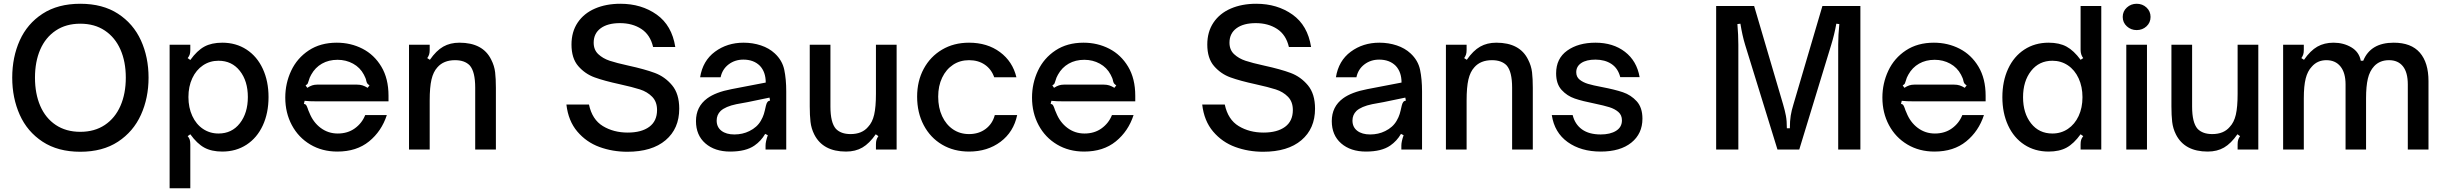

<svg xmlns="http://www.w3.org/2000/svg" viewBox="-20 -795 12996 1021"><path d="M45 -382Q45 -491 85 -580Q125 -669 206.5 -722Q288 -775 407 -775Q526 -775 607.5 -722Q689 -669 729.5 -580Q770 -491 770 -382Q770 -274 729.5 -184.5Q689 -95 607.5 -41.5Q526 12 407 12Q288 12 206.5 -41.5Q125 -95 85 -184.5Q45 -274 45 -382ZM649 -382Q649 -467 620.5 -531.5Q592 -596 537.5 -632.5Q483 -669 407 -669Q331 -669 276.5 -632.5Q222 -596 194 -531.5Q166 -467 166 -382Q166 -297 194 -232Q222 -167 276.5 -130.5Q331 -94 407 -94Q483 -94 537.5 -130.5Q592 -167 620.5 -232Q649 -297 649 -382Z M1408 -279Q1408 -194 1377.5 -128Q1347 -62 1291 -25.5Q1235 11 1162 11Q1105 11 1066.5 -10Q1028 -31 992 -81L978 -71Q986 -62 989 -52Q992 -42 992 -27V206H882V-557H992V-530Q992 -515 989 -505.5Q986 -496 978 -486L992 -476Q1028 -526 1066.5 -547Q1105 -568 1162 -568Q1235 -568 1291 -531.5Q1347 -495 1377.5 -429Q1408 -363 1408 -279ZM982 -279Q982 -223 1002.5 -178.5Q1023 -134 1059.5 -109.5Q1096 -85 1142 -85Q1213 -85 1255.5 -139.5Q1298 -194 1298 -279Q1298 -364 1255.5 -418Q1213 -472 1142 -472Q1096 -472 1059.5 -447.5Q1023 -423 1002.5 -379Q982 -335 982 -279Z M1497 -276Q1497 -352 1528.5 -419Q1560 -486 1622 -527Q1684 -568 1771 -568Q1845 -568 1907.5 -536Q1970 -504 2008 -440.5Q2046 -377 2046 -286V-256H1670Q1621 -256 1600 -259L1596 -243Q1605 -241 1608.5 -235.5Q1612 -230 1616 -219Q1618 -211 1625 -196Q1645 -145 1685 -115Q1725 -85 1776 -85Q1829 -85 1867 -112.5Q1905 -140 1922 -183H2037Q2009 -97 1942.5 -43Q1876 11 1774 11Q1693 11 1630 -26.5Q1567 -64 1532 -129.5Q1497 -195 1497 -276ZM1614 -328Q1628 -337 1640 -341Q1652 -345 1667 -345H1878Q1895 -345 1907.5 -341Q1920 -337 1935 -328L1945 -341Q1936 -347 1933 -351.5Q1930 -356 1928 -364Q1926 -378 1915 -398Q1895 -436 1857.5 -456.5Q1820 -477 1775 -477Q1728 -477 1692 -456.5Q1656 -436 1635 -398Q1626 -383 1621 -364Q1619 -356 1616.5 -351Q1614 -346 1605 -341Z M2155 0V-557H2265V-530Q2265 -515 2262 -505.5Q2259 -496 2252 -486L2266 -477Q2300 -526 2337 -547Q2374 -568 2423 -568Q2548 -568 2592 -478Q2609 -445 2613 -410.5Q2617 -376 2617 -328V0H2507V-329Q2507 -414 2478 -447Q2451 -475 2400 -475Q2339 -475 2306 -437Q2284 -413 2274.5 -372Q2265 -331 2265 -261V0Z M2992 -239H3112Q3129 -159 3186 -124.5Q3243 -90 3318 -90Q3391 -90 3432.5 -120.5Q3474 -151 3474 -210Q3474 -254 3448 -280.5Q3422 -307 3383 -319.5Q3344 -332 3276 -347Q3193 -365 3142 -383.5Q3091 -402 3055 -443.5Q3019 -485 3019 -558Q3019 -626 3052 -675Q3085 -724 3144 -749.5Q3203 -775 3279 -775Q3391 -775 3472 -717.5Q3553 -660 3571 -545H3453Q3438 -610 3390.5 -641Q3343 -672 3277 -672Q3211 -672 3174 -644.5Q3137 -617 3137 -568Q3137 -530 3161.5 -507Q3186 -484 3222 -472Q3258 -460 3322 -446Q3409 -427 3462.5 -407Q3516 -387 3554 -341.5Q3592 -296 3592 -217Q3592 -111 3519.5 -49.5Q3447 12 3316 12Q3237 12 3167.5 -13.5Q3098 -39 3050 -95.5Q3002 -152 2992 -239Z M3681 -151Q3681 -228 3741 -272Q3786 -305 3870 -321L4052 -356Q4052 -412 4021 -445Q3988 -478 3933 -478Q3888 -478 3854.5 -452.5Q3821 -427 3812 -384H3703Q3717 -472 3782 -520Q3847 -568 3934 -568Q3983 -568 4026.5 -553.5Q4070 -539 4100 -511Q4140 -474 4150.5 -424Q4161 -374 4161 -309V0H4051V-21Q4051 -42 4063 -76L4049 -83Q4027 -45 3992 -21Q3946 11 3863 11Q3781 11 3731 -32.5Q3681 -76 3681 -151ZM3965 -98Q4006 -118 4026 -153Q4037 -172 4042 -188.5Q4047 -205 4053 -233Q4056 -246 4061 -252.5Q4066 -259 4075 -260L4072 -276L3956 -252L3896 -241Q3838 -229 3812 -205Q3791 -184 3791 -154Q3791 -119 3816.5 -99.5Q3842 -80 3885 -80Q3929 -80 3965 -98Z M4310 -80Q4294 -112 4290 -147Q4286 -182 4286 -229V-557H4396V-228Q4396 -143 4425 -110Q4452 -82 4503 -82Q4564 -82 4596 -120Q4619 -144 4628.5 -185Q4638 -226 4638 -296V-557H4748V0H4638V-27Q4638 -42 4641 -51.5Q4644 -61 4651 -71L4637 -81Q4603 -32 4566 -10.5Q4529 11 4479 11Q4356 11 4310 -80Z M4857 -281Q4857 -364 4892 -429Q4927 -494 4989.5 -531Q5052 -568 5133 -568Q5230 -568 5297.5 -518Q5365 -468 5385 -384H5267Q5252 -427 5217 -451Q5182 -475 5133 -475Q5085 -475 5048 -450.5Q5011 -426 4990 -382Q4969 -338 4969 -281Q4969 -222 4990 -177Q5011 -132 5048 -107Q5085 -82 5133 -82Q5185 -82 5221.5 -109.5Q5258 -137 5270 -183H5389Q5370 -93 5300.5 -41Q5231 11 5133 11Q5052 11 4989.5 -26Q4927 -63 4892 -129.5Q4857 -196 4857 -281Z M5468 -276Q5468 -352 5499.5 -419Q5531 -486 5593 -527Q5655 -568 5742 -568Q5816 -568 5878.5 -536Q5941 -504 5979 -440.5Q6017 -377 6017 -286V-256H5641Q5592 -256 5571 -259L5567 -243Q5576 -241 5579.5 -235.5Q5583 -230 5587 -219Q5589 -211 5596 -196Q5616 -145 5656 -115Q5696 -85 5747 -85Q5800 -85 5838 -112.5Q5876 -140 5893 -183H6008Q5980 -97 5913.5 -43Q5847 11 5745 11Q5664 11 5601 -26.5Q5538 -64 5503 -129.5Q5468 -195 5468 -276ZM5585 -328Q5599 -337 5611 -341Q5623 -345 5638 -345H5849Q5866 -345 5878.5 -341Q5891 -337 5906 -328L5916 -341Q5907 -347 5904 -351.5Q5901 -356 5899 -364Q5897 -378 5886 -398Q5866 -436 5828.5 -456.5Q5791 -477 5746 -477Q5699 -477 5663 -456.5Q5627 -436 5606 -398Q5597 -383 5592 -364Q5590 -356 5587.5 -351Q5585 -346 5576 -341Z M6373 -239H6493Q6510 -159 6567 -124.5Q6624 -90 6699 -90Q6772 -90 6813.5 -120.5Q6855 -151 6855 -210Q6855 -254 6829 -280.5Q6803 -307 6764 -319.5Q6725 -332 6657 -347Q6574 -365 6523 -383.5Q6472 -402 6436 -443.5Q6400 -485 6400 -558Q6400 -626 6433 -675Q6466 -724 6525 -749.5Q6584 -775 6660 -775Q6772 -775 6853 -717.5Q6934 -660 6952 -545H6834Q6819 -610 6771.5 -641Q6724 -672 6658 -672Q6592 -672 6555 -644.5Q6518 -617 6518 -568Q6518 -530 6542.5 -507Q6567 -484 6603 -472Q6639 -460 6703 -446Q6790 -427 6843.5 -407Q6897 -387 6935 -341.5Q6973 -296 6973 -217Q6973 -111 6900.5 -49.5Q6828 12 6697 12Q6618 12 6548.5 -13.5Q6479 -39 6431 -95.5Q6383 -152 6373 -239Z M7062 -151Q7062 -228 7122 -272Q7167 -305 7251 -321L7433 -356Q7433 -412 7402 -445Q7369 -478 7314 -478Q7269 -478 7235.5 -452.5Q7202 -427 7193 -384H7084Q7098 -472 7163 -520Q7228 -568 7315 -568Q7364 -568 7407.5 -553.5Q7451 -539 7481 -511Q7521 -474 7531.5 -424Q7542 -374 7542 -309V0H7432V-21Q7432 -42 7444 -76L7430 -83Q7408 -45 7373 -21Q7327 11 7244 11Q7162 11 7112 -32.5Q7062 -76 7062 -151ZM7346 -98Q7387 -118 7407 -153Q7418 -172 7423 -188.5Q7428 -205 7434 -233Q7437 -246 7442 -252.5Q7447 -259 7456 -260L7453 -276L7337 -252L7277 -241Q7219 -229 7193 -205Q7172 -184 7172 -154Q7172 -119 7197.5 -99.5Q7223 -80 7266 -80Q7310 -80 7346 -98Z M7669 0V-557H7779V-530Q7779 -515 7776 -505.5Q7773 -496 7766 -486L7780 -477Q7814 -526 7851 -547Q7888 -568 7937 -568Q8062 -568 8106 -478Q8123 -445 8127 -410.5Q8131 -376 8131 -328V0H8021V-329Q8021 -414 7992 -447Q7965 -475 7914 -475Q7853 -475 7820 -437Q7798 -413 7788.5 -372Q7779 -331 7779 -261V0Z M8232 -183H8343Q8355 -134 8392.5 -107Q8430 -80 8492 -80Q8543 -80 8574 -99.5Q8605 -119 8605 -155Q8605 -183 8586 -199.5Q8567 -216 8538 -225Q8509 -234 8461 -244Q8395 -257 8354 -271Q8313 -285 8284 -317Q8255 -349 8255 -405Q8255 -484 8314 -526Q8373 -568 8464 -568Q8558 -568 8621 -519.5Q8684 -471 8699 -385H8596Q8584 -432 8549 -455Q8514 -478 8464 -478Q8416 -478 8389 -460Q8362 -442 8362 -411Q8362 -386 8380 -371.5Q8398 -357 8424.5 -349Q8451 -341 8499 -332Q8567 -319 8610 -304.5Q8653 -290 8683.5 -256.5Q8714 -223 8714 -164Q8714 -84 8655 -36.5Q8596 11 8492 11Q8387 11 8316.5 -39.5Q8246 -90 8232 -183Z M9106 0V-763H9308L9462 -240Q9472 -206 9477 -179Q9482 -152 9482 -113H9498Q9498 -152 9502.5 -180Q9507 -208 9517 -240L9671 -763H9873V0H9755V-557Q9755 -608 9761 -667L9745 -669Q9735 -612 9718 -557L9548 0H9432L9260 -557Q9245 -606 9235 -669L9219 -667Q9224 -608 9224 -557V0Z M9990 -276Q9990 -352 10021.5 -419Q10053 -486 10115 -527Q10177 -568 10264 -568Q10338 -568 10400.5 -536Q10463 -504 10501 -440.5Q10539 -377 10539 -286V-256H10163Q10114 -256 10093 -259L10089 -243Q10098 -241 10101.5 -235.5Q10105 -230 10109 -219Q10111 -211 10118 -196Q10138 -145 10178 -115Q10218 -85 10269 -85Q10322 -85 10360 -112.5Q10398 -140 10415 -183H10530Q10502 -97 10435.5 -43Q10369 11 10267 11Q10186 11 10123 -26.5Q10060 -64 10025 -129.5Q9990 -195 9990 -276ZM10107 -328Q10121 -337 10133 -341Q10145 -345 10160 -345H10371Q10388 -345 10400.5 -341Q10413 -337 10428 -328L10438 -341Q10429 -347 10426 -351.5Q10423 -356 10421 -364Q10419 -378 10408 -398Q10388 -436 10350.5 -456.5Q10313 -477 10268 -477Q10221 -477 10185 -456.5Q10149 -436 10128 -398Q10119 -383 10114 -364Q10112 -356 10109.5 -351Q10107 -346 10098 -341Z M10628 -278Q10628 -363 10658.5 -429Q10689 -495 10745 -531.5Q10801 -568 10874 -568Q10931 -568 10969.5 -547Q11008 -526 11044 -477L11058 -486Q11044 -504 11044 -530V-763H11154V0H11044V-27Q11044 -42 11047 -51.5Q11050 -61 11058 -71L11044 -81Q11008 -31 10969.5 -10Q10931 11 10874 11Q10801 11 10745 -25.5Q10689 -62 10658.5 -128Q10628 -194 10628 -278ZM11054 -278Q11054 -334 11033.5 -378.5Q11013 -423 10976.5 -447.5Q10940 -472 10894 -472Q10823 -472 10780.5 -417.5Q10738 -363 10738 -278Q10738 -193 10780.5 -139Q10823 -85 10894 -85Q10940 -85 10976.5 -109.5Q11013 -134 11033.5 -178Q11054 -222 11054 -278Z M11397 0H11287V-557H11397ZM11268 -705Q11268 -735 11290 -755Q11312 -775 11342 -775Q11373 -775 11394.5 -755Q11416 -735 11416 -705Q11416 -675 11394.5 -655Q11373 -635 11342 -635Q11312 -635 11290 -655Q11268 -675 11268 -705Z M11551 -80Q11535 -112 11531 -147Q11527 -182 11527 -229V-557H11637V-228Q11637 -143 11666 -110Q11693 -82 11744 -82Q11805 -82 11837 -120Q11860 -144 11869.5 -185Q11879 -226 11879 -296V-557H11989V0H11879V-27Q11879 -42 11882 -51.5Q11885 -61 11892 -71L11878 -81Q11844 -32 11807 -10.5Q11770 11 11720 11Q11597 11 11551 -80Z M12121 0V-557H12231V-530Q12231 -515 12228 -505.5Q12225 -496 12218 -486L12232 -477Q12266 -526 12303 -547Q12340 -568 12389 -568Q12442 -568 12483.5 -543.5Q12525 -519 12534 -472H12547Q12586 -568 12709 -568Q12802 -568 12848 -515Q12894 -462 12894 -364V0H12784V-346Q12784 -410 12758 -442.5Q12732 -475 12684 -475Q12635 -475 12605 -443Q12581 -417 12571.5 -376.5Q12562 -336 12562 -273V0H12453V-346Q12453 -408 12426 -441.5Q12399 -475 12351 -475Q12303 -475 12273 -440Q12251 -417 12241 -377.5Q12231 -338 12231 -273V0Z"/></svg>

Font: Open Sauce Sans Medium
Style: Regular
Weight: 500
Designer: Alfredo Marco Pradil
Foundry: Creative Sauce Fz LLC
Version: Version 1.477